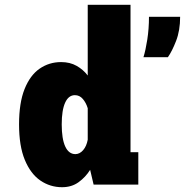

<svg xmlns="http://www.w3.org/2000/svg" viewBox="-20 -770 772 801"><path d="M239 11Q189 11 148.2 -17Q107.5 -45 83.5 -103Q59.5 -161 59.5 -251Q59.5 -341 82.5 -398.5Q105.5 -456 145.2 -483.5Q185 -511 235 -511Q272 -511 299.8 -495.2Q327.5 -479.5 346 -455V-750H524.5V-135H557V0H370.5L356 -61.5Q337 -31 308 -10Q279 11 239 11ZM237.5 -251Q237.5 -191 252 -159.2Q266.5 -127.5 294 -127Q312.5 -127 326.8 -143.5Q341 -160 346 -187V-318.5Q339 -341.5 325.5 -357.2Q312 -373 292.5 -373Q266 -373 251.8 -341.8Q237.5 -310.5 237.5 -251ZM578.5 -531.5Q587.5 -560 594.5 -605Q601.5 -650 601.5 -700H731.5Q731.5 -642.5 714.5 -599Q697.5 -555.5 680.5 -531.5Z"/></svg>

Font: Trispace SemiCondensed ExtraBold
Style: Regular
Weight: 800
Width: 4
Designer: Tyler Finck
Foundry: Etcetera Type Company
Version: Version 1.210; ttfautohint (v1.8.3)